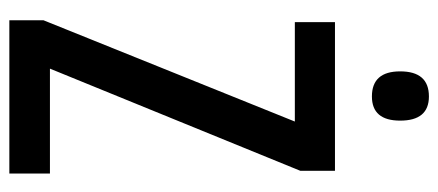

<svg xmlns="http://www.w3.org/2000/svg" viewBox="-290 -670 960 421"><g transform="rotate(90 190.5 -460.0)"><path d="M361 0H25V-75L247 -626H29V-714H355V-638L131 -89H361ZM192 -920Q245 -920 245 -857Q245 -795 192 -795Q137 -795 137 -857Q137 -920 192 -920Z"/></g></svg>

Font: Noto Sans Lao Looped ExtraCondensed Medium
Style: Regular
Weight: 500
Width: 2
Designer: Mark Frömberg, Ben Mitchell
Foundry: The Fontpad Ltd
Version: Version 1.002; ttfautohint (v1.8.4.7-5d5b)